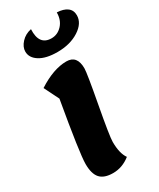

<svg xmlns="http://www.w3.org/2000/svg" viewBox="-257 -1098 992 1200"><g transform="rotate(-30 239.0 -498.0)"><path d="M259 -804Q177 -804 131 -833Q85 -862 85 -907Q85 -940 113.5 -971Q142 -1002 186 -1011Q180 -897 270 -897Q314 -897 346 -931.5Q378 -966 378 -1021Q425 -1019 451.5 -999.5Q478 -980 478 -943Q478 -886 414.5 -845Q351 -804 259 -804ZM182 25Q118 25 89 -7Q60 -39 60 -110Q60 -185 123 -546L70 -653Q183 -726 276 -726Q353 -726 353 -632Q353 -599 314.5 -392Q276 -185 276 -145Q276 -62 306 -20Q249 25 182 25Z"/></g></svg>

Font: Lemonada
Style: Bold
Weight: 700
Designer: Mohamed Gaber (Arabic), Eduardo Tunni (Latin)
Foundry: Kief Type Foundry
Version: Version 4.004